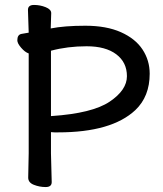

<svg xmlns="http://www.w3.org/2000/svg" viewBox="-20 -735 658 776"><path d="M94 -17 96 -116V-519Q81 -524 65.5 -542Q50 -560 50 -572Q50 -595 67 -598Q72 -599 81.5 -600.5Q91 -602 96 -603Q93 -683 93 -695Q93 -715 117.5 -715Q142 -715 164.5 -706Q187 -697 187 -682Q187 -667 186 -651.5Q185 -636 185 -620Q240 -631 325 -631Q410 -631 468.5 -605Q527 -579 556 -535Q585 -491 585 -437Q585 -345 527 -290Q431 -200 215 -200H200Q193 -200 186 -201V-115L189 1Q189 21 164.5 21Q140 21 117 12Q94 3 94 -17ZM189 -266Q353 -277 423 -324Q493 -371 493 -427Q493 -483 450 -515.5Q407 -548 330 -548Q253 -548 186 -530V-266Z"/></svg>

Font: LXGW ZhenKai
Style: Regular
Weight: 400
Designer: LXGW / Fontworks Inc.
Foundry: LXGW / Fontworks Inc.
Version: Version 0.800;June 8, 2025